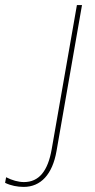

<svg xmlns="http://www.w3.org/2000/svg" viewBox="-104 -540 374 754"><path d="M-11 194C56 194 102 145 118 53L218 -520H198L99 46C84 132 49 175 -10 175C-32 175 -57 168 -80 156L-84 178C-62 189 -35 194 -11 194Z"/></svg>

Font: Fixel Display Thin
Style: Italic
Weight: 100
Italic angle: -10°
Designer: AlfaBravo + MacPaw
Foundry: Kyrylo Tkachov, Marchela Mozhyna, Serhii Makarenko, Maria Weinstein, Zakhar Kryvoshyya
Version: Version 1.210;Glyphs 3.2 (3217)